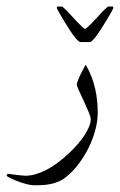

<svg xmlns="http://www.w3.org/2000/svg" viewBox="-73 -363 361 578"><path d="M221.2 -23.9Q221.2 2 213.6 29.5Q206.1 57.1 193.1 83Q180.2 108.9 163.1 131.3Q146 153.8 126.5 169.4Q114.7 179.2 101.6 184.3Q88.4 189.5 75.9 191.7Q63.5 193.8 52.2 194.3Q41 194.8 33.2 194.8Q20 194.8 4.9 190.7Q-10.3 186.5 -23.2 181.4Q-36.1 176.3 -44.7 171.6Q-53.2 167 -53.2 166Q-53.2 164.6 -51.8 162.4Q-50.3 160.2 -48.8 160.2Q-48.3 160.2 -41.7 161.1Q-35.2 162.1 -26.9 163.1Q-18.6 164.1 -10 165Q-1.5 166 3.9 166Q31.7 166 64.7 149.4Q97.7 132.8 133.8 99.1Q166 68.8 183.1 41.5Q200.2 14.2 200.2 -3.9Q200.2 -10.7 193.6 -26.4Q187 -42 179.2 -58.8Q171.4 -75.7 164.8 -90.1Q158.2 -104.5 158.2 -108.9Q158.2 -112.3 161.9 -121.6Q165.5 -130.9 170.4 -140.9Q175.3 -150.9 179.7 -158.9Q184.1 -167 185.1 -168Q195.3 -150.9 202.4 -132.3Q209.5 -113.8 213.6 -95.2Q217.8 -76.7 219.5 -58.3Q221.2 -40 221.2 -23.9ZM268.1 -339.4Q268.1 -337.4 262 -326.4Q255.9 -315.4 247.1 -301Q238.3 -286.6 228.5 -271.5Q218.8 -256.3 210.9 -247.1Q207 -242.7 203.4 -239.5Q199.7 -236.3 196.8 -236.3H169.4Q166.5 -236.3 162.8 -239.5Q159.2 -242.7 155.3 -247.1Q147.5 -256.3 137.7 -271.5Q127.9 -286.6 119.1 -301Q110.4 -315.4 104.2 -326.4Q98.1 -337.4 98.1 -339.4Q98.1 -343.3 101.1 -343.3H113.3Q114.7 -343.3 120.1 -338.4Q125.5 -333.5 132.6 -325.9Q139.6 -318.4 147.7 -309.6Q155.8 -300.8 163.1 -293.2Q170.4 -285.6 175.8 -280.8Q181.2 -275.9 183.1 -275.9Q184.6 -275.9 190.2 -280.8Q195.8 -285.6 203.1 -293.2Q210.4 -300.8 218.5 -309.6Q226.6 -318.4 233.6 -325.9Q240.7 -333.5 246.1 -338.4Q251.5 -343.3 252.9 -343.3H265.1Q268.1 -343.3 268.1 -339.4Z"/></svg>

Font: Scheherazade
Style: Regular
Weight: 400
Designer: SIL International
Foundry: SIL International
Version: Version 2.100 (build 932/914)